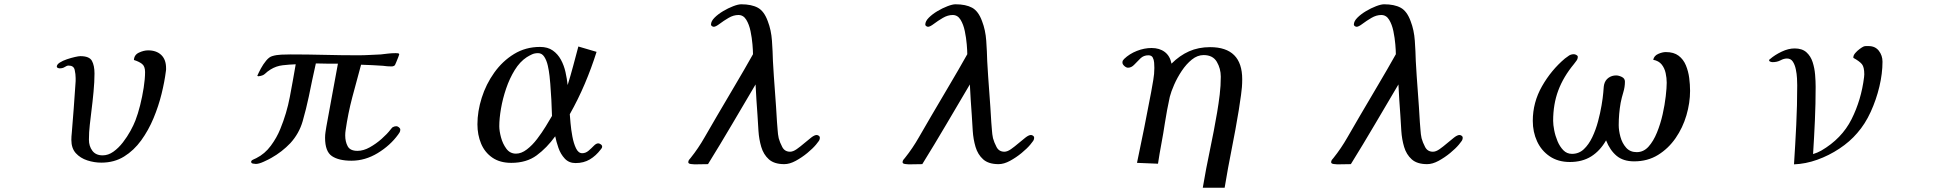

<svg xmlns="http://www.w3.org/2000/svg" viewBox="-20 -762 9040 896"><path d="M755 -444Q755 -440 755 -436.5Q755 -433 754 -429Q748 -381 734 -324Q720 -267 696.5 -210.5Q673 -154 639 -107Q605 -60 559 -31.5Q513 -3 453 -3Q420 -3 387.5 -13.5Q355 -24 334 -47Q313 -70 313 -109Q313 -117 313.5 -125.5Q314 -134 315 -142Q320 -199 324 -255.5Q328 -312 332 -369Q333 -377 333 -384Q333 -391 333 -398Q333 -416 328.5 -436Q324 -456 300 -456Q292 -456 282.5 -449.5Q273 -443 258 -443Q255 -443 250 -445Q245 -447 245 -451Q245 -461 259 -470Q273 -479 292.5 -485.5Q312 -492 329.5 -496Q347 -500 355 -500Q397 -500 409 -478Q421 -456 421 -419Q421 -381 416.5 -333.5Q412 -286 407 -247Q403 -213 399 -179Q395 -145 395 -110Q395 -80 411 -58.5Q427 -37 459 -37Q485 -37 509 -54Q533 -71 553.5 -97.5Q574 -124 589 -151.5Q604 -179 612 -200Q624 -231 634 -271Q644 -311 650.5 -352.5Q657 -394 657 -426Q657 -453 642.5 -464Q628 -475 605 -482Q606 -506 628.5 -516.5Q651 -527 671 -527Q710 -527 732.5 -505.5Q755 -484 755 -444Z M1848 -157Q1848 -150 1845 -144.5Q1842 -139 1838 -134Q1801 -83 1742.5 -47.5Q1684 -12 1620 -12Q1561 -12 1529 -33.5Q1497 -55 1497 -119Q1497 -133 1499 -145.5Q1501 -158 1503 -171Q1517 -245 1530 -318.5Q1543 -392 1557 -465Q1531 -465 1505.5 -465Q1480 -465 1454 -466Q1445 -427 1437 -388.5Q1429 -350 1421 -311Q1409 -254 1392.5 -196.5Q1376 -139 1335 -94Q1316 -74 1293.5 -56.5Q1271 -39 1246 -25Q1234 -18 1211 -7.5Q1188 3 1174 3Q1170 3 1161 1.5Q1152 0 1152 -7Q1152 -13 1162 -17.5Q1172 -22 1176 -24Q1216 -44 1244 -82Q1272 -120 1288 -160Q1318 -233 1332.5 -309.5Q1347 -386 1360 -462Q1330 -461 1299.5 -457.5Q1269 -454 1243 -438Q1227 -428 1217 -418Q1207 -408 1185 -406L1181 -408V-409Q1187 -423 1197.5 -442.5Q1208 -462 1222 -479Q1236 -496 1250 -500Q1269 -506 1293 -507Q1317 -508 1336 -508Q1415 -508 1494 -506Q1573 -504 1652 -504Q1678 -504 1704.5 -505.5Q1731 -507 1757 -508Q1774 -510 1791.5 -512Q1809 -514 1826 -514Q1828 -514 1835.5 -513.5Q1843 -513 1843 -508Q1843 -507 1838.5 -495Q1834 -483 1829 -471.5Q1824 -460 1823 -458Q1817 -452 1807 -452Q1787 -452 1767 -455Q1742 -457 1716.5 -458Q1691 -459 1665 -460Q1644 -384 1624 -308Q1604 -232 1593 -155Q1592 -149 1591.5 -142.5Q1591 -136 1591 -130Q1591 -101 1602.5 -79.5Q1614 -58 1648 -58Q1676 -58 1705.5 -74.5Q1735 -91 1761 -114Q1787 -137 1803 -158Q1805 -160 1808 -164Q1811 -168 1814 -169Q1821 -173 1830 -173Q1835 -173 1841.5 -168Q1848 -163 1848 -157Z M2556 -221Q2555 -259 2553 -296.5Q2551 -334 2548 -371Q2547 -384 2544.5 -407.5Q2542 -431 2536.5 -455.5Q2531 -480 2520 -497Q2509 -514 2491 -514Q2475 -514 2463 -508.5Q2451 -503 2438 -495Q2406 -474 2382 -435Q2358 -396 2342 -349Q2326 -302 2318 -255.5Q2310 -209 2310 -173Q2310 -151 2318 -121Q2326 -91 2343 -68Q2360 -45 2388 -45Q2413 -45 2438.5 -64.5Q2464 -84 2486.5 -113.5Q2509 -143 2527 -172.5Q2545 -202 2556 -221ZM2790 -78Q2790 -71 2783 -64Q2761 -35 2732.5 -18Q2704 -1 2666 -1Q2635 -1 2615.5 -22Q2596 -43 2586 -72Q2576 -101 2571 -126Q2532 -72 2484.5 -37Q2437 -2 2366 -2Q2313 -2 2277.5 -26.5Q2242 -51 2225 -92Q2208 -133 2208 -182Q2208 -242 2228 -305.5Q2248 -369 2286.5 -423Q2325 -477 2379 -510Q2433 -543 2500 -543Q2536 -543 2559.5 -526.5Q2583 -510 2597.5 -483.5Q2612 -457 2619 -425.5Q2626 -394 2629 -365Q2643 -410 2655 -455Q2667 -500 2679 -545L2764 -520Q2740 -444 2709 -371Q2678 -298 2639 -229Q2640 -216 2642.5 -187Q2645 -158 2651 -125.5Q2657 -93 2668 -70Q2679 -47 2697 -47Q2713 -47 2726.5 -58.5Q2740 -70 2751 -81.5Q2762 -93 2772 -93Q2777 -93 2783.5 -88.5Q2790 -84 2790 -78Z M3806 -120Q3806 -110 3800 -102.5Q3794 -95 3788 -87Q3773 -69 3747.5 -48Q3722 -27 3693.5 -11.5Q3665 4 3640 4Q3593 4 3568 -18.5Q3543 -41 3532.5 -76.5Q3522 -112 3519.5 -151Q3517 -190 3515 -224Q3512 -260 3510 -296Q3508 -332 3506 -368Q3451 -275 3396 -181.5Q3341 -88 3284 4Q3268 4 3252.5 4.5Q3237 5 3221 5Q3217 5 3204.5 3.5Q3192 2 3192 -5Q3192 -11 3195.5 -16Q3199 -21 3203 -25Q3239 -70 3268 -121Q3297 -172 3326 -221Q3368 -293 3410.5 -364.5Q3453 -436 3494 -509Q3494 -525 3491.5 -555Q3489 -585 3482.5 -616.5Q3476 -648 3462.5 -670Q3449 -692 3426 -692Q3403 -692 3380 -678.5Q3357 -665 3338.5 -651Q3320 -637 3311 -637Q3307 -637 3302.5 -640Q3298 -643 3298 -647Q3298 -663 3314.5 -679.5Q3331 -696 3354.5 -710Q3378 -724 3401.5 -733Q3425 -742 3439 -742Q3487 -742 3516.5 -726Q3546 -710 3563 -663Q3579 -622 3582.5 -571.5Q3586 -521 3587 -477Q3591 -406 3596.5 -334.5Q3602 -263 3606 -192Q3608 -173 3609 -154.5Q3610 -136 3614 -117Q3619 -98 3630.5 -76Q3642 -54 3667 -54Q3681 -54 3698 -66Q3715 -78 3732.5 -93Q3750 -108 3765.5 -120Q3781 -132 3791 -132Q3796 -132 3801 -128.5Q3806 -125 3806 -120Z M4806 -120Q4806 -110 4800 -102.5Q4794 -95 4788 -87Q4773 -69 4747.5 -48Q4722 -27 4693.5 -11.5Q4665 4 4640 4Q4593 4 4568 -18.5Q4543 -41 4532.5 -76.5Q4522 -112 4519.5 -151Q4517 -190 4515 -224Q4512 -260 4510 -296Q4508 -332 4506 -368Q4451 -275 4396 -181.5Q4341 -88 4284 4Q4268 4 4252.5 4.5Q4237 5 4221 5Q4217 5 4204.5 3.5Q4192 2 4192 -5Q4192 -11 4195.5 -16Q4199 -21 4203 -25Q4239 -70 4268 -121Q4297 -172 4326 -221Q4368 -293 4410.5 -364.5Q4453 -436 4494 -509Q4494 -525 4491.5 -555Q4489 -585 4482.5 -616.5Q4476 -648 4462.5 -670Q4449 -692 4426 -692Q4403 -692 4380 -678.5Q4357 -665 4338.5 -651Q4320 -637 4311 -637Q4307 -637 4302.5 -640Q4298 -643 4298 -647Q4298 -663 4314.5 -679.5Q4331 -696 4354.5 -710Q4378 -724 4401.5 -733Q4425 -742 4439 -742Q4487 -742 4516.5 -726Q4546 -710 4563 -663Q4579 -622 4582.5 -571.5Q4586 -521 4587 -477Q4591 -406 4596.5 -334.5Q4602 -263 4606 -192Q4608 -173 4609 -154.5Q4610 -136 4614 -117Q4619 -98 4630.5 -76Q4642 -54 4667 -54Q4681 -54 4698 -66Q4715 -78 4732.5 -93Q4750 -108 4765.5 -120Q4781 -132 4791 -132Q4796 -132 4801 -128.5Q4806 -125 4806 -120Z M5777 -392Q5777 -355 5771.5 -319Q5766 -283 5761 -248Q5746 -157 5728 -67Q5710 23 5695 114H5593Q5608 25 5626.5 -62.5Q5645 -150 5660 -238Q5667 -279 5672 -320.5Q5677 -362 5677 -404Q5677 -442 5658.5 -473.5Q5640 -505 5597 -505Q5568 -505 5542 -484Q5516 -463 5495 -431.5Q5474 -400 5459.5 -367Q5445 -334 5439 -310Q5432 -279 5426.5 -248.5Q5421 -218 5416 -187Q5409 -140 5400 -92.5Q5391 -45 5384 2L5286 -2Q5321 -167 5352 -332Q5357 -361 5362 -389Q5367 -417 5367 -445Q5367 -456 5366 -469.5Q5365 -483 5359.5 -493.5Q5354 -504 5339 -504Q5317 -504 5302 -489.5Q5287 -475 5273.5 -460.5Q5260 -446 5244 -446Q5236 -446 5227 -454Q5218 -462 5218 -470Q5218 -476 5220 -479.5Q5222 -483 5226 -487Q5251 -511 5285.5 -524.5Q5320 -538 5354 -538Q5391 -538 5415.5 -519.5Q5440 -501 5447 -465Q5485 -503 5529 -522.5Q5573 -542 5627 -542Q5777 -542 5777 -392Z M6806 -120Q6806 -110 6800 -102.5Q6794 -95 6788 -87Q6773 -69 6747.5 -48Q6722 -27 6693.5 -11.5Q6665 4 6640 4Q6593 4 6568 -18.5Q6543 -41 6532.5 -76.5Q6522 -112 6519.5 -151Q6517 -190 6515 -224Q6512 -260 6510 -296Q6508 -332 6506 -368Q6451 -275 6396 -181.5Q6341 -88 6284 4Q6268 4 6252.5 4.5Q6237 5 6221 5Q6217 5 6204.5 3.5Q6192 2 6192 -5Q6192 -11 6195.5 -16Q6199 -21 6203 -25Q6239 -70 6268 -121Q6297 -172 6326 -221Q6368 -293 6410.5 -364.5Q6453 -436 6494 -509Q6494 -525 6491.5 -555Q6489 -585 6482.5 -616.5Q6476 -648 6462.5 -670Q6449 -692 6426 -692Q6403 -692 6380 -678.5Q6357 -665 6338.5 -651Q6320 -637 6311 -637Q6307 -637 6302.5 -640Q6298 -643 6298 -647Q6298 -663 6314.5 -679.5Q6331 -696 6354.5 -710Q6378 -724 6401.5 -733Q6425 -742 6439 -742Q6487 -742 6516.5 -726Q6546 -710 6563 -663Q6579 -622 6582.5 -571.5Q6586 -521 6587 -477Q6591 -406 6596.5 -334.5Q6602 -263 6606 -192Q6608 -173 6609 -154.5Q6610 -136 6614 -117Q6619 -98 6630.5 -76Q6642 -54 6667 -54Q6681 -54 6698 -66Q6715 -78 6732.5 -93Q6750 -108 6765.5 -120Q6781 -132 6791 -132Q6796 -132 6801 -128.5Q6806 -125 6806 -120Z M7867 -338Q7867 -282 7850 -224Q7833 -166 7799.5 -117.5Q7766 -69 7717.5 -39Q7669 -9 7606 -9Q7555 -9 7524 -35Q7493 -61 7475 -107Q7447 -58 7405.5 -32Q7364 -6 7306 -6Q7251 -6 7212 -32.5Q7173 -59 7153 -102.5Q7133 -146 7133 -198Q7133 -284 7176 -359.5Q7219 -435 7283 -489Q7293 -497 7302.5 -503Q7312 -509 7325 -509Q7330 -509 7336.5 -505.5Q7343 -502 7343 -497Q7343 -487 7337 -479Q7331 -471 7325 -463Q7276 -404 7252 -340Q7228 -276 7228 -198Q7228 -180 7233 -154Q7238 -128 7248.5 -103Q7259 -78 7275.5 -61Q7292 -44 7316 -44Q7348 -44 7371 -65.5Q7394 -87 7410.5 -121.5Q7427 -156 7437.5 -195.5Q7448 -235 7454 -270.5Q7460 -306 7462 -330Q7463 -339 7463.5 -349Q7464 -359 7466 -368Q7471 -388 7486.5 -399Q7502 -410 7522 -410Q7534 -410 7548.5 -403Q7563 -396 7563 -381Q7563 -356 7555.5 -331.5Q7548 -307 7543 -282Q7534 -231 7534 -178Q7534 -153 7542 -123.5Q7550 -94 7568.5 -73Q7587 -52 7618 -52Q7650 -52 7673 -77.5Q7696 -103 7712.5 -143.5Q7729 -184 7739 -228.5Q7749 -273 7753.5 -313Q7758 -353 7758 -376Q7758 -398 7753 -421Q7748 -444 7734.5 -461Q7721 -478 7695 -483Q7699 -502 7718.5 -510.5Q7738 -519 7754 -519Q7791 -519 7813.5 -502Q7836 -485 7847.5 -457Q7859 -429 7863 -398Q7867 -367 7867 -338Z M8765 -474Q8765 -419 8750.5 -358Q8736 -297 8710 -240Q8684 -183 8647 -141Q8613 -101 8564 -68.5Q8515 -36 8460.5 -16.5Q8406 3 8352 5Q8358 -87 8362.5 -179Q8367 -271 8367 -364Q8367 -376 8366 -396.5Q8365 -417 8360.5 -438.5Q8356 -460 8346.5 -474.5Q8337 -489 8319 -489Q8305 -489 8289 -480.5Q8273 -472 8252 -472Q8248 -472 8242 -474Q8236 -476 8236 -480Q8236 -485 8241 -487Q8263 -506 8294.5 -521Q8326 -536 8355 -536Q8390 -536 8410 -518Q8430 -500 8439 -472Q8448 -444 8450.5 -413.5Q8453 -383 8453 -357Q8453 -278 8449.5 -199.5Q8446 -121 8441 -43Q8451 -46 8460.5 -50Q8470 -54 8479 -59Q8575 -115 8620.5 -205.5Q8666 -296 8679 -402Q8679 -406 8679.5 -409Q8680 -412 8680 -415Q8680 -449 8669 -462.5Q8658 -476 8629 -492Q8629 -492 8629 -493Q8629 -494 8629 -495Q8629 -504 8638 -514.5Q8647 -525 8658.5 -533.5Q8670 -542 8677 -545Q8682 -547 8688 -547Q8694 -547 8700 -547Q8731 -547 8748 -525Q8765 -503 8765 -474Z"/></svg>

Font: Kaisei Opti Medium
Style: Regular
Weight: 500
Designer: Font-Kai, 金井和夫
Foundry: KAZUO KANAI
Version: Version 5.003